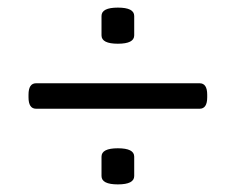

<svg xmlns="http://www.w3.org/2000/svg" viewBox="-20 -483 620 505"><path d="M290 -368Q247 -368 247 -390V-441Q247 -463 290 -463Q333 -463 333 -441V-390Q333 -368 290 -368ZM75 -197Q55 -197 55 -227V-234Q55 -264 75 -264H505Q525 -264 525 -234V-227Q525 -197 505 -197ZM290 2Q247 2 247 -20V-71Q247 -93 290 -93Q333 -93 333 -71V-20Q333 2 290 2Z"/></svg>

Font: Asap Semi Expanded
Style: Regular
Weight: 400
Width: 6
Designer: Pablo Cosgaya
Foundry: Omnibus-Type
Version: Version 3.001; ttfautohint (v1.8.4.7-5d5b)